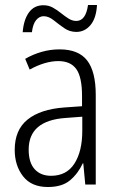

<svg xmlns="http://www.w3.org/2000/svg" viewBox="-20 -740 475 770"><path d="M219 -542Q295 -542 329.5 -497.5Q364 -453 364 -359V0H322L314 -85H312Q293 -44 261 -17Q229 10 172 10Q106 10 72.5 -33Q39 -76 39 -139Q39 -219 90.5 -260.5Q142 -302 238 -309L309 -314V-355Q309 -431 286 -463Q263 -495 214 -495Q161 -495 99 -461L81 -504Q112 -522 147 -532Q182 -542 219 -542ZM244 -267Q95 -257 95 -140Q95 -88 119 -61.5Q143 -35 185 -35Q247 -35 278.5 -84Q310 -133 310 -216V-272ZM71 -611Q75 -661 96 -690Q117 -719 154 -719Q175 -719 192 -709.5Q209 -700 224.5 -687.5Q240 -675 255 -665.5Q270 -656 286 -656Q324 -656 333 -720H369Q366 -667 343 -639.5Q320 -612 286 -612Q259 -612 237 -627.5Q215 -643 195 -659Q175 -675 155 -675Q138 -675 125 -659.5Q112 -644 108 -611Z"/></svg>

Font: Noto Sans Devanagari UI Condensed Light
Style: Regular
Weight: 300
Width: 3
Designer: Jelle Bosma - Monotype Design Team
Foundry: Monotype Imaging Inc.
Version: Version 2.004; ttfautohint (v1.8.4.7-5d5b)